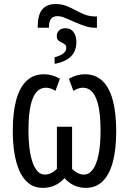

<svg xmlns="http://www.w3.org/2000/svg" viewBox="-20 -909 631 939"><path d="M300.3 -771Q325.7 -771 339.6 -752.4Q353.5 -733.9 353.5 -703.1Q353.5 -674.3 342 -653.1Q330.6 -631.8 307.1 -617.7Q283.7 -603.5 247.1 -596.7V-628.9Q275.9 -636.7 290 -647.9Q304.2 -659.2 304.2 -674.3Q304.2 -686.5 297.1 -691.9Q290 -697.3 281 -701.2Q272 -705.1 264.9 -711.7Q257.8 -718.3 257.8 -732.9Q257.8 -750 269.3 -760.5Q280.8 -771 300.3 -771ZM252 -889.2Q280.8 -889.2 304.2 -880.1Q327.6 -871.1 349.6 -858.9Q371.6 -846.7 395 -837.6Q418.5 -828.6 446.8 -828.6H454.1V-773.4H442.9Q419.9 -773.4 394.3 -782Q368.7 -790.5 344 -801.8Q319.3 -813 298.1 -821.5Q276.9 -830.1 262.2 -830.1Q239.7 -830.1 229.5 -816.7Q219.2 -803.2 219.2 -773.4H164.6V-785.2Q165 -810.1 170.2 -829.3Q175.3 -848.6 186 -862.1Q196.8 -875.5 213.1 -882.3Q229.5 -889.2 252 -889.2ZM189.9 9.8Q148.4 9.8 120.1 -12.7Q91.8 -35.2 74.7 -74.2Q57.6 -113.3 50 -163.3Q42.5 -213.4 42.5 -268.6Q42.5 -358.4 59.3 -420.2Q76.2 -481.9 110.1 -513.9Q144 -545.9 194.8 -545.9Q215.3 -545.9 235.1 -540.3Q254.9 -534.7 272.9 -523.9L251 -464.4Q240.7 -471.7 228.8 -475.8Q216.8 -480 204.6 -480Q161.6 -480 140.4 -428Q119.1 -376 119.1 -270Q119.1 -229.5 123.3 -191.2Q127.4 -152.8 137 -122.1Q146.5 -91.3 161.9 -73.2Q177.2 -55.2 199.7 -55.2Q215.3 -55.2 229.7 -62.3Q244.1 -69.3 258.3 -83V-289.1H332.5V-83Q342.3 -73.7 351.6 -67.6Q360.8 -61.5 370.4 -58.3Q379.9 -55.2 389.6 -55.2Q415.5 -55.2 433.8 -79.8Q452.1 -104.5 461.9 -152.1Q471.7 -199.7 471.7 -268.6Q471.7 -376 450 -428Q428.2 -480 385.3 -480Q373 -480 361.6 -475.8Q350.1 -471.7 338.9 -464.4L316.9 -523.9Q335.9 -534.7 355.5 -540.3Q375 -545.9 395 -545.9Q445.8 -545.9 480 -514.2Q514.2 -482.4 531.2 -420.4Q548.3 -358.4 548.3 -267.6Q548.3 -177.7 531.5 -115.7Q514.6 -53.7 481.7 -22Q448.7 9.8 399.4 9.8Q368.2 9.8 342.5 -2.2Q316.9 -14.2 295.4 -37.6Q273.9 -13.7 247.3 -2Q220.7 9.8 189.9 9.8Z"/></svg>

Font: Open Sans Condensed
Style: Regular
Weight: 400
Width: 3
Designer: Monotype Design Team
Foundry: Monotype Imaging Inc.
Version: Version 3.000